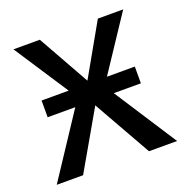

<svg xmlns="http://www.w3.org/2000/svg" viewBox="-101 -620 687 712"><g transform="rotate(-20 242.5 -263.5)"><path d="M480 0H369L240 -228L109 0H5L168 -247H59V-313H166L26 -527H130L244 -324L359 -527H459L317 -313H427V-247H320Z"/></g></svg>

Font: Fira Sans
Style: Regular
Weight: 400
Designer: bBox Type GmbH & Carrois Corporate GbR & Edenspiekermann AG
Foundry: bBox Type GmbH & Carrois Corporate GbR & Edenspiekermann AG
Version: Version 4.301